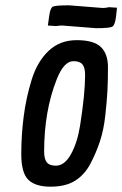

<svg xmlns="http://www.w3.org/2000/svg" viewBox="-20 -709 460 722"><path d="M240 -689 366 -679Q378 -679 390 -682L420 -680L416 -644Q412 -614 402 -608.5Q392 -603 341 -603L214 -613Q206 -613 190 -611L160 -613L165 -649Q169 -679 178.5 -684Q188 -689 240 -689ZM319.5 -92.5Q298 -52 262.5 -29.5Q227 -7 170 -7Q113 -7 86.5 -33Q60 -59 60 -129.5Q60 -200 69 -270.5Q78 -341 99 -409Q120 -477 162.5 -517.5Q205 -558 268.5 -558Q332 -558 359 -532.5Q386 -507 386 -456Q386 -405 384 -367.5Q382 -330 376 -275Q370 -220 355.5 -176.5Q341 -133 319.5 -92.5ZM190 -86Q223 -86 247 -129.5Q271 -173 281 -236Q300 -356 300 -427Q300 -455 290 -467Q280 -479 256 -479Q220 -479 193 -410Q146 -291 146 -139Q146 -111 156 -98.5Q166 -86 190 -86Z"/></svg>

Font: Economica
Style: Bold Italic
Weight: 700
Designer: Vicente Lamonaca
Foundry: Vicente Lamonaca
Version: Version 1.100